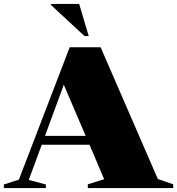

<svg xmlns="http://www.w3.org/2000/svg" viewBox="-34 -955 900 975"><path d="M767.5 -46 845.5 -19V0H412V-19L495 -45L420.5 -220H178L112 -41.5L199 -18V0H-14.5V-18L62 -43L320 -715H477ZM194.5 -265H401L290 -524.5ZM416.5 -772H395L224.5 -930V-935H368Z"/></svg>

Font: Newsreader 72pt ExtraBold
Style: Regular
Weight: 800
Designer: Hugues Gentile
Foundry: Production Type
Version: Version 1.003; ttfautohint (v1.8.3)